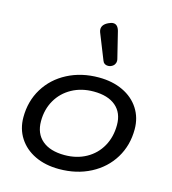

<svg xmlns="http://www.w3.org/2000/svg" viewBox="-117 -886 889 991"><g transform="rotate(15 327.5 -390.0)"><path d="M43 -201Q43 -287 84.5 -355Q126 -423 200 -461.5Q274 -500 367 -500Q440 -500 496 -473.5Q552 -447 583 -399Q614 -351 614 -289Q614 -203 572.5 -135Q531 -67 457 -28.5Q383 10 289 10Q216 10 160.5 -16.5Q105 -43 74 -91Q43 -139 43 -201ZM520 -287Q520 -352 478 -387.5Q436 -423 360 -423Q295 -423 244 -395Q193 -367 164.5 -317.5Q136 -268 136 -205Q136 -139 178.5 -103Q221 -67 298 -67Q363 -67 413.5 -95Q464 -123 492 -173Q520 -223 520 -287ZM396 -570Q374 -570 367 -589L312 -727Q309 -735 309 -743Q309 -768 341 -783Q355 -790 366 -790Q390 -790 399 -757L434 -615Q435 -612 435 -606Q435 -596 429 -587Q423 -578 411 -573Q404 -570 396 -570Z"/></g></svg>

Font: Kodchasan Medium
Style: Italic
Weight: 500
Italic angle: -10°
Version: Version 1.000; ttfautohint (v1.6)